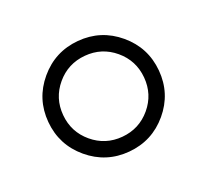

<svg xmlns="http://www.w3.org/2000/svg" viewBox="-57 -735 394 365"><g transform="rotate(20 140.0 -552.0)"><path d="M58 -470Q24 -504 24 -552Q24 -600 58 -634Q92 -668 140 -668Q188 -668 222 -634Q256 -600 256 -552Q256 -504 222 -470Q188 -436 140 -436Q92 -436 58 -470ZM80 -612Q55 -587 55 -552Q55 -517 80 -492Q105 -467 140 -467Q175 -467 200 -492Q225 -517 225 -552Q225 -587 200 -612Q175 -637 140 -637Q105 -637 80 -612Z"/></g></svg>

Font: Elsie Swash Caps Black
Style: Regular
Weight: 900
Designer: Alejandro Inler
Foundry: Alejandro Inler
Version: 1.001